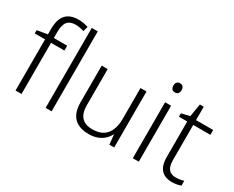

<svg xmlns="http://www.w3.org/2000/svg" viewBox="-106 -1168 1924 1581"><g transform="rotate(30 855.5 -377.5)"><path d="M295 -486H168V0H111V-486H13V-517L111 -534V-587Q111 -647 128.5 -686.5Q146 -726 181.5 -745.5Q217 -765 270 -765Q299 -765 321.5 -760.5Q344 -756 363 -750L350 -703Q333 -709 312 -713Q291 -717 271 -717Q217 -717 192.5 -686.5Q168 -656 168 -587V-532H295Z M454 0H397V-760H454Z M1049 -532V0H1003L994 -91H991Q977 -62 951.5 -39Q926 -16 891 -3Q856 10 810 10Q749 10 707 -11.5Q665 -33 644 -76Q623 -119 623 -184V-532H680V-189Q680 -113 714.5 -76Q749 -39 817 -39Q876 -39 914.5 -62Q953 -85 972.5 -130Q992 -175 992 -242V-532Z M1283 -532V0H1226V-532ZM1255 -729Q1274 -729 1284 -717.5Q1294 -706 1294 -686Q1294 -665 1284 -653.5Q1274 -642 1255 -642Q1236 -642 1226 -653.5Q1216 -665 1216 -686Q1216 -706 1226 -717.5Q1236 -729 1255 -729Z M1609 -39Q1632 -39 1652 -42.5Q1672 -46 1686 -51V-5Q1671 1 1649 5.5Q1627 10 1602 10Q1558 10 1527 -6.5Q1496 -23 1479.5 -58Q1463 -93 1463 -148V-486H1384V-518L1463 -537L1483 -659H1520V-532H1683V-486H1520V-151Q1520 -96 1541.5 -67.5Q1563 -39 1609 -39Z"/></g></svg>

Font: Noto Sans Georgian Light
Style: Regular
Weight: 300
Version: Version 2.002